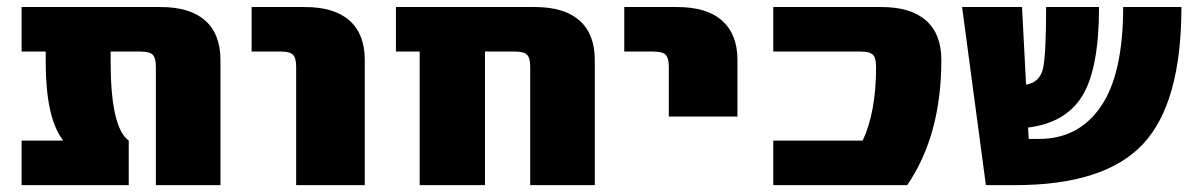

<svg xmlns="http://www.w3.org/2000/svg" viewBox="-20 -540 3488 560"><path d="M43 0V-129.9H163.1V-131.8Q113.3 -197.3 113.3 -360.4V-389.6H43V-519.5H448.2Q534.2 -519.5 578.6 -480Q623 -440.4 623 -365.2V0H434.6V-344.7Q434.6 -371.1 425.3 -380.4Q416 -389.6 389.6 -389.6H302.7V-360.4Q302.7 -168 355.5 -129.9V0Z M713.9 -389.6V-519.5H869.1Q955.1 -519.5 999.5 -480Q1043.9 -440.4 1043.9 -365.2V0H843.8V-344.7Q843.8 -371.1 834.5 -380.4Q825.2 -389.6 798.8 -389.6Z M1134.8 -389.6V-519.5H1540Q1626 -519.5 1670.4 -480Q1714.8 -440.4 1714.8 -365.2V0H1526.4V-344.7Q1526.4 -371.1 1517.1 -380.4Q1507.8 -389.6 1481.4 -389.6H1394.5V0H1204.1V-389.6Z M1800.8 -389.6V-519.5H1955.1Q2042 -519.5 2086.4 -479.5Q2130.9 -439.5 2130.9 -365.2V-200.2H1930.7V-344.7Q1930.7 -371.1 1921.4 -380.4Q1912.1 -389.6 1885.7 -389.6Z M2235.4 0V-129.9H2496.1Q2535.2 -212.9 2535.2 -344.7Q2535.2 -371.1 2525.9 -380.4Q2516.6 -389.6 2490.2 -389.6H2235.4V-519.5H2550.8Q2636.7 -519.5 2681.2 -480Q2725.6 -440.4 2725.6 -365.2Q2725.6 -145.5 2626 0Z M2786.1 -519.5H2960.9L2972.7 -293Q3012.7 -299.8 3022 -339.8Q3031.2 -379.9 3031.2 -519.5H3185.5Q3185.5 -340.8 3137.2 -261.2Q3088.9 -181.6 2978.5 -168L2980.5 -134.8H3010.7Q3126 -134.8 3190.9 -229.5Q3255.9 -324.2 3255.9 -519.5H3425.8Q3425.8 -239.3 3313.5 -119.6Q3201.2 0 2940.4 0H2855.5Z"/></svg>

Font: GenEi M Gothic v2 Black
Style: Regular
Weight: 900
Version: Version 2.0